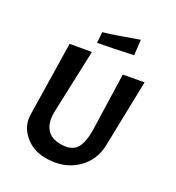

<svg xmlns="http://www.w3.org/2000/svg" viewBox="-214 -1038 1079 1178"><g transform="rotate(30 325.5 -449.5)"><path d="M291 10.7Q201.2 10.7 139.6 -43.9Q78.1 -98.6 78.1 -179.7Q74.2 -343.8 68.4 -669.9Q103.5 -675.8 211.9 -695.3Q208 -585.9 196.3 -256.8Q196.3 -186.5 228.5 -148.4Q260.7 -109.4 329.1 -109.4Q397.5 -109.4 426.8 -147.5Q457 -184.6 457 -278.3Q453.1 -408.2 445.3 -669.9Q480.5 -675.8 585 -695.3Q582 -585 574.2 -254.9Q574.2 -136.7 495.1 -63.5Q416 10.7 291 10.7ZM434.6 -910.2Q437.5 -884.8 446.3 -807.6Q315.4 -778.3 210.9 -759.8Q209 -784.2 206.1 -832Q291 -857.4 434.6 -910.2Z"/></g></svg>

Font: Acme Polish
Style: Regular
Weight: 400
Designer: Juan Pablo del Peral
Version: Version 1.002